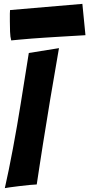

<svg xmlns="http://www.w3.org/2000/svg" viewBox="-20 -974 462 993"><path d="M5 -1Q15 -44 25.5 -96.5Q36 -149 47 -206.5Q58 -264 68 -323Q78 -382 87 -437Q108 -565 129 -700L285 -725Q262 -591 240 -462Q231 -407 221.5 -348Q212 -289 202.5 -231Q193 -173 185 -118.5Q177 -64 170 -20Q161 -20 134.5 -17.5Q108 -15 80 -11.5Q52 -8 29.5 -5Q7 -2 5 -1ZM38 -765Q33 -782 32 -810Q31 -838 31 -864V-904Q31 -914 32 -922L406 -954L422 -792Q343 -787 271 -783Q240 -781 207.5 -779Q175 -777 144 -774.5Q113 -772 85.5 -769.5Q58 -767 38 -765Z"/></svg>

Font: Bangers
Style: Regular
Weight: 400
Designer: vernon adams
Foundry: Vernon Adams
Version: Version 2.000